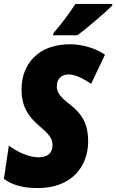

<svg xmlns="http://www.w3.org/2000/svg" viewBox="-26 -950 593 980"><path d="M247 -781 244 -770H369C407 -797 517 -890 547 -922V-930H359C326 -879 286 -826 247 -781ZM168 10C339 10 424 -100 424 -229C424 -310 398 -365 331 -417C274 -460 264 -483 264 -510C264 -548 288 -570 325 -570C356 -570 397 -551 439 -522L510 -671C458 -706 391 -724 331 -724C169 -724 84 -623 84 -494C84 -409 115 -357 178 -304C224 -266 242 -242 242 -211C242 -160 206 -147 170 -147C120 -147 58 -177 19 -207L-6 -37C40 -3 97 10 168 10Z"/></svg>

Font: Noto Sans Condensed Black
Style: Italic
Weight: 900
Width: 3
Italic angle: -12°
Designer: Monotype Design Team
Foundry: Monotype Imaging Inc.
Version: Version 2.013